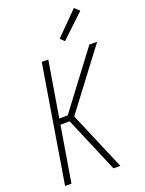

<svg xmlns="http://www.w3.org/2000/svg" viewBox="-176 -1051 853 1133"><g transform="rotate(-20 250.0 -484.5)"><path d="M29 0 150 -735H191L133 -386H186L449 -735H498L220 -367L376 0H333L230 -243L185 -349H127L69 0ZM321 -803 296 -827 437 -969 467 -941Z"/></g></svg>

Font: Iosevka Curly XLtObl
Style: Regular
Weight: 200
Italic angle: -9°
Monospace: yes
Designer: Belleve Invis
Foundry: Belleve Invis
Version: Version 11.1.0; ttfautohint (v1.8.3)